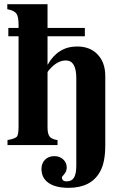

<svg xmlns="http://www.w3.org/2000/svg" viewBox="-20 -696 596 921"><path d="M387 -562V-522H208V-386H209Q258 -473 350 -473Q412 -473 448.5 -434.5Q485 -396 485 -331V0Q485 85 459 129Q416 205 309 205Q247 205 213 181.5Q179 158 179 114Q179 87 196 70Q213 53 241 53Q266 53 283 68.5Q300 84 300 107Q300 126 288.5 139Q277 152 277 153Q277 174 299 174Q324 174 335 156Q346 138 346 98V-321Q346 -406 296 -406Q260 -406 226 -372Q208 -354 208 -348V-85Q208 -54 218 -41Q228 -28 256 -24V0H16V-24Q52 -31 60.5 -40Q69 -49 69 -89V-522H20V-562H69V-579Q69 -616 59 -630.5Q49 -645 15 -652V-676H208V-562Z"/></svg>

Font: STIX MathJax Alphabets
Style: Bold
Weight: 700
Designer: MicroPress Inc., with final additions and corrections provided by Coen Hoffman, Elsevier (retired)
Version: Version 1.1.1